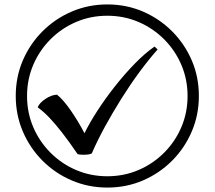

<svg xmlns="http://www.w3.org/2000/svg" viewBox="-20 -782 968 866"><path d="M355 -84Q338 -84 330 -87Q289 -147 258 -186.5Q227 -226 201.5 -252.5Q176 -279 150 -298Q158 -318 185 -336Q212 -354 237 -355Q265 -333 299 -284Q333 -235 361 -181Q384 -228 420 -283.5Q456 -339 499.5 -394Q543 -449 589 -496Q635 -543 677 -572L691 -559Q651 -514 609 -457Q567 -400 527.5 -337Q488 -274 453.5 -211Q419 -148 394 -90Q384 -84 355 -84ZM464 64Q379 64 304 32Q229 0 172 -57Q115 -114 83 -189Q51 -264 51 -349Q51 -435 83 -509.5Q115 -584 172 -641Q229 -698 304 -730Q379 -762 464 -762Q550 -762 624.5 -730Q699 -698 756 -641Q813 -584 845 -509.5Q877 -435 877 -349Q877 -264 845 -189Q813 -114 756 -57Q699 0 624.5 32Q550 64 464 64ZM464 13Q539 13 604.5 -15Q670 -43 720 -93Q770 -143 798 -208.5Q826 -274 826 -349Q826 -424 798 -489.5Q770 -555 720 -605Q670 -655 604.5 -683Q539 -711 464 -711Q389 -711 323.5 -683Q258 -655 208 -605Q158 -555 130 -489.5Q102 -424 102 -349Q102 -274 130 -208.5Q158 -143 208 -93Q258 -43 323.5 -15Q389 13 464 13Z"/></svg>

Font: lbangla85
Style: Book
Weight: 400
Designer: Jelle Bosma - Monotype Design Team
Foundry: Monotype Imaging Inc.
Version: Version 2.003